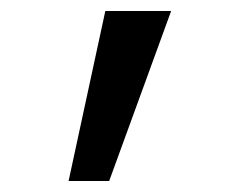

<svg xmlns="http://www.w3.org/2000/svg" viewBox="-20 -833 432 350"><path d="M292 -813H172L105 -503H179Z"/></svg>

Font: Noto Sans Hebrew Droid Medium
Style: Regular
Weight: 500
Designer: Monotype Design Team
Foundry: Monotype Imaging Inc.
Version: Version 1.100